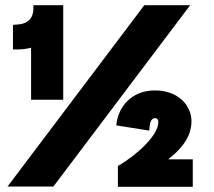

<svg xmlns="http://www.w3.org/2000/svg" viewBox="-20 -720 824 741"><path d="M100 -335H224V-700H109V-688C109 -651 89 -627 44 -625L30 -624V-529H45C63 -529 82 -531 100 -536ZM9 0H186L714 -700H537ZM435 1H724V-105H629C679 -144 719 -191 719 -252C719 -313 668 -371 578 -371C484 -371 438 -304 430 -246L429 -236L556 -216L557 -228C558 -240 561 -264 578 -264C585 -264 591 -261 591 -248C591 -195 500 -117 441 -83L435 -80Z"/></svg>

Font: Fixel Text Black
Style: Regular
Weight: 900
Width: 4
Designer: AlfaBravo + MacPaw
Foundry: Kyrylo Tkachov, Marchela Mozhyna, Serhii Makarenko, Maria Weinstein, Zakhar Kryvoshyya
Version: Version 1.211